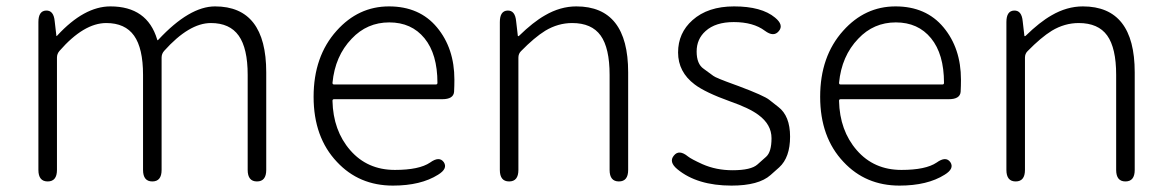

<svg xmlns="http://www.w3.org/2000/svg" viewBox="-20 -567 3658 600"><path d="M129 0Q100 0 100 -36V-498Q100 -533 124 -534Q148 -535 151 -500L156 -457Q156 -452 159 -456Q243 -547 325 -547Q440 -547 471 -444Q472 -439 475 -443Q572 -547 652 -547Q812 -547 812 -341V-36Q812 0 783 0Q754 0 754 -36V-333Q754 -416 726 -455.5Q698 -495 639 -495Q571 -495 493 -408Q485 -399 485 -387V-36Q485 0 456 0Q427 0 427 -36V-333Q427 -416 399 -455.5Q371 -495 312 -495Q242 -495 166 -408Q158 -399 158 -387V-36Q158 0 129 0Z M1208 13Q1102 13 1033 -61Q960 -138 960 -264.5Q960 -391 1032 -471Q1100 -547 1195.5 -547Q1291 -547 1345.5 -481.5Q1400 -416 1400 -318Q1400 -299 1399 -280Q1397 -257 1362 -257H1024Q1019 -257 1019 -252Q1021 -159 1074.5 -97.5Q1128 -36 1214 -36Q1290 -36 1324 -59Q1353 -80 1367 -60Q1380 -40 1349 -21Q1295 13 1208 13ZM1019 -308Q1019 -303 1024 -303H1342Q1347 -303 1347 -308Q1347 -398 1306.5 -447.5Q1266 -497 1196.5 -497Q1127 -497 1079 -446Q1027 -392 1019 -308Z M1571 0Q1542 0 1542 -36V-498Q1542 -533 1566 -534Q1590 -535 1593 -500L1598 -457Q1598 -452 1602 -455Q1646 -498 1683 -519Q1731 -547 1781 -547Q1943 -547 1943 -341V-36Q1943 0 1914 0Q1885 0 1885 -36V-333Q1885 -417 1857 -456Q1829 -495 1768 -495Q1724 -495 1684 -471Q1650 -450 1608 -407Q1600 -399 1600 -387V-36Q1600 0 1571 0Z M2266 13Q2159 13 2097 -38Q2069 -61 2086 -81Q2102 -101 2130 -78Q2140 -70 2175 -54Q2218 -35 2269 -35Q2327 -35 2347 -53Q2360 -65 2374 -77Q2391 -92 2391 -135Q2391 -178 2350 -208Q2322 -229 2262 -250Q2184 -278 2151 -303Q2099 -342 2099 -403Q2099 -464 2144 -504Q2192 -547 2274 -547Q2360 -547 2402 -512Q2430 -489 2414 -470Q2398 -450 2370 -471Q2334 -498 2273 -498Q2216 -498 2185 -470Q2157 -445 2157 -406Q2157 -367 2179 -352Q2194 -341 2209 -330Q2216 -324 2277 -302L2288 -298Q2368 -268 2384 -255Q2398 -244 2412 -233Q2449 -205 2449 -140Q2449 -75 2415 -44Q2402 -32 2388 -20Q2351 13 2266 13Z M2791 13Q2685 13 2616 -61Q2543 -138 2543 -264.5Q2543 -391 2615 -471Q2683 -547 2778.5 -547Q2874 -547 2928.5 -481.5Q2983 -416 2983 -318Q2983 -299 2982 -280Q2980 -257 2945 -257H2607Q2602 -257 2602 -252Q2604 -159 2657.5 -97.5Q2711 -36 2797 -36Q2873 -36 2907 -59Q2936 -80 2950 -60Q2963 -40 2932 -21Q2878 13 2791 13ZM2602 -308Q2602 -303 2607 -303H2925Q2930 -303 2930 -308Q2930 -398 2889.5 -447.5Q2849 -497 2779.5 -497Q2710 -497 2662 -446Q2610 -392 2602 -308Z M3154 0Q3125 0 3125 -36V-498Q3125 -533 3149 -534Q3173 -535 3176 -500L3181 -457Q3181 -452 3185 -455Q3229 -498 3266 -519Q3314 -547 3364 -547Q3526 -547 3526 -341V-36Q3526 0 3497 0Q3468 0 3468 -36V-333Q3468 -417 3440 -456Q3412 -495 3351 -495Q3307 -495 3267 -471Q3233 -450 3191 -407Q3183 -399 3183 -387V-36Q3183 0 3154 0Z"/></svg>

Font: Resource Han Rounded KR Light
Style: Regular
Weight: 300
Designer: Cyano Hao (round all glyphs); Ryoko NISHIZUKA 西塚涼子 (kana, bopomofo & ideographs); Paul D. Hunt (Latin, Greek & Cyrillic)
Foundry: Cyano Hao
Version: 0.990